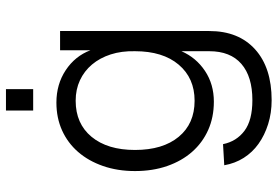

<svg xmlns="http://www.w3.org/2000/svg" viewBox="-160 -586 909 628"><g transform="rotate(-90 294.0 -272.5)"><path d="M280 162Q238 162 201.5 150.5Q165 139 137 119Q109 99 91 70.5Q73 42 67 7L136 3Q145 47 179.5 73Q214 99 280 99Q357 99 398.5 63Q440 27 440 -42V-133Q419 -85 375.5 -56Q332 -27 275 -27Q224 -27 182.5 -45.5Q141 -64 111 -98Q81 -132 64.5 -179.5Q48 -227 48 -285Q48 -342 64.5 -389.5Q81 -437 110.5 -471Q140 -505 181 -523.5Q222 -542 272 -542Q332 -542 378 -511.5Q424 -481 443 -431V-530H506V-42Q506 54 446 108Q386 162 280 162ZM278 -90Q352 -90 396 -142Q440 -194 440 -285Q441 -329 429.5 -364.5Q418 -400 396.5 -425.5Q375 -451 345 -465Q315 -479 278 -479Q203 -479 160 -427Q117 -375 117 -285Q117 -194 160 -142Q203 -90 278 -90ZM246 -618V-707H316V-618Z"/></g></svg>

Font: Geist Light
Style: Regular
Weight: 400
Designer: Basement.studio, Andrés Briganti, Mateo Zaragoza
Foundry: Basement.studio, Vercel, Andrés Briganti, Guido Ferreyra, Mateo Zaragoza
Version: Version 1.401